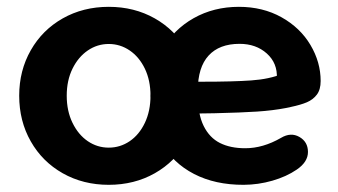

<svg xmlns="http://www.w3.org/2000/svg" viewBox="-20 -520 971 551"><path d="M35.1 -245.4Q35.1 -317.4 68.3 -375.7Q101.4 -434 160 -467.2Q218.7 -500.4 292.1 -500.4Q365.5 -500.4 424.2 -467.2Q482.8 -434 515.9 -375.7Q549.1 -317.4 549.1 -245.4Q549.1 -172.6 515.9 -114.3Q482.8 -56 424.2 -22.8Q365.5 10.4 292.1 10.4Q218.7 10.4 160 -22.8Q101.4 -56 68.3 -114.3Q35.1 -172.6 35.1 -245.4ZM411.9 -245.4Q411.9 -289.3 395.7 -323Q379.5 -356.6 352.2 -375.2Q324.8 -393.8 292.1 -393.8Q259.3 -393.8 232 -375.2Q204.7 -356.6 188.1 -323Q171.5 -289.3 171.5 -245.4Q171.5 -201.5 188.1 -167.4Q204.7 -133.4 232 -114.8Q259.3 -96.3 292.1 -96.3Q324.8 -96.3 352.2 -114.8Q379.5 -133.4 395.7 -167.4Q411.9 -201.5 411.9 -245.4ZM411.6 -244.8Q411.6 -318.8 444.8 -377Q478 -435.2 535.7 -467.8Q593.5 -500.4 665.5 -500.4Q734.3 -500.4 788 -470.4Q841.6 -440.4 870.9 -391Q900.2 -341.7 900.2 -287.5Q900.2 -262.8 889.3 -248.4Q878.3 -234 860.7 -226.5Q843.1 -219 814.4 -213L800.4 -210Q763 -202.8 717.8 -199.8Q672.6 -196.8 595.3 -195Q563.1 -194.8 527.3 -194L530.7 -285.5H561.5Q648.5 -285.5 700.9 -289.2Q753.3 -292.8 791.1 -308.4L774.5 -295.2Q776.7 -338.7 745.7 -366.5Q714.8 -394.2 667.5 -394.2Q609.4 -394.2 578.6 -360.5Q547.7 -326.8 547.7 -260.6V-247.3Q547.7 -192.4 564.5 -158.5Q581.3 -124.6 611.3 -109.6Q641.2 -94.6 683.8 -94.6Q709.2 -94.6 734.8 -102Q760.5 -109.4 786.5 -124.4Q814.5 -141.1 839.1 -127.1Q863.6 -113.1 863.8 -84.2Q864 -55.3 831.5 -33.2Q801.9 -13 761.5 -1.4Q721 10.2 679.3 10.4Q597.5 10.6 536.8 -20.8Q476 -52.2 443.8 -109.7Q411.6 -167.2 411.6 -244.8Z"/></svg>

Font: SN Pro Thin
Style: Regular
Weight: 200
Designer: Tobias Whetton
Foundry: Supernotes
Version: Version 1.003;Glyphs 3.3 (3324)